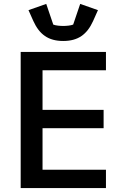

<svg xmlns="http://www.w3.org/2000/svg" viewBox="-20 -964 640 984"><path d="M523 0V-94H198V-307H511V-401H198V-604H523V-698H86V0ZM304 -754C381 -754 426 -788 457 -856L482 -912L391 -944L355 -838C343 -833 320 -831 304 -831C288 -831 265 -833 253 -838L217 -944L126 -912L151 -856C182 -788 227 -754 304 -754Z"/></svg>

Font: IBM Mono Medium
Style: Regular
Weight: 500
Monospace: yes
Designer: Mike Abbink, Paul van der Laan, Pieter van Rosmalen
Foundry: Bold Monday
Version: Version 2.3